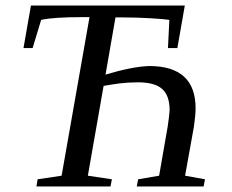

<svg xmlns="http://www.w3.org/2000/svg" viewBox="-20 -675 838 695"><path d="M112 0 116 -26 203 -39 304 -613H279Q173 -613 129 -603L98 -501H65L92 -655H649L622 -501H588L593 -603Q576 -606 524 -609Q472 -612 422 -612H398L362 -405Q459 -434 520 -436Q688 -436 688 -283Q688 -259 682 -217L650 -39L722 -26L717 0H475L480 -26L556 -39L587 -217Q592 -249 594 -276Q594 -329 567 -353Q540 -377 480 -377Q444 -377 412 -373Q376 -368 355 -364L298 -39L385 -26L380 0Z"/></svg>

Font: Libra Serif Modern
Style: Italic
Weight: 400
Italic angle: -12°
Designer: Stefan Peev, Context Ltd
Foundry: Stefan Peev, Context Ltd
Version: Version 1.000